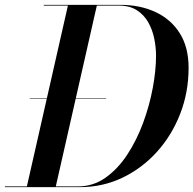

<svg xmlns="http://www.w3.org/2000/svg" viewBox="-56 -770 796 790"><path d="M66.6 -366H380.6V-364H66.6ZM273 0H-36V-3H54.6L223.4 -747H124V-750H439Q520.5 -750 583.9 -720.4Q647.4 -690.9 683.7 -633.2Q720 -575.5 720 -491Q720 -390.9 685.6 -302.1Q651.1 -213.4 589.9 -145.4Q528.6 -77.4 447.5 -38.7Q366.4 0 273 0ZM433 -747H342.4L173.6 -3H265Q327.4 -3 378.2 -38.9Q429 -74.8 467.8 -134Q506.6 -193.2 532.9 -264.6Q559.2 -336 572.6 -408.2Q586 -480.4 586 -541Q586 -575.5 578.6 -611.6Q571.1 -647.8 553.8 -678.5Q536.4 -709.2 506.8 -728.1Q477.2 -747 433 -747Z"/></svg>

Font: Bodoni* 72 Medium
Style: Italic
Weight: 500
Italic angle: -13°
Version: Version 1.002; ttfautohint (v0.97) -l 8 -r 50 -G 200 -x 14 -